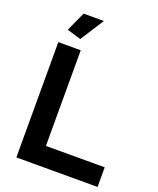

<svg xmlns="http://www.w3.org/2000/svg" viewBox="-164 -1013 913 1111"><g transform="rotate(20 292.0 -457.5)"><path d="M74 0V-710H212V-121H574V0ZM187 -770 101 -796 155 -915H280Z"/></g></svg>

Font: Raleway
Style: Bold
Weight: 700
Designer: Matt McInerney, Pablo Impallari, Rodrigo Fuenzalida
Foundry: Matt McInerney, Pablo Impallari, Rodrigo Fuenzalida
Version: Version 4.026